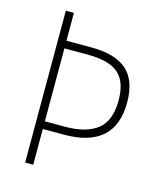

<svg xmlns="http://www.w3.org/2000/svg" viewBox="-108 -793 731 872"><g transform="rotate(15 257.5 -357.0)"><path d="M470 -383Q470 -168 231 -168H131V0H93V-714H131V-583H248Q360 -583 415 -535Q470 -487 470 -383ZM226 -204Q325 -204 377.5 -245Q430 -286 430 -382Q430 -470 385.5 -508.5Q341 -547 242 -547H131V-204Z"/></g></svg>

Font: Noto Sans Khmer SemiCondensed ExtraLight
Style: Regular
Weight: 200
Width: 4
Designer: Danh Hong and the Monotype Design Team
Foundry: Monotype Imaging Inc.
Version: Version 2.004; ttfautohint (v1.8.4.7-5d5b)